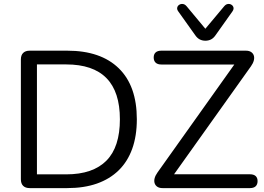

<svg xmlns="http://www.w3.org/2000/svg" viewBox="-20 -965 1356 985"><path d="M132.3 0Q110.4 0 98.7 -11.7Q87.1 -23.3 87.1 -45.2V-659.8Q87.1 -681.7 98.7 -693.3Q110.4 -705 132.3 -705H325.2Q496.4 -705 589.2 -614.8Q682 -524.6 682 -353Q682 -267.5 658.3 -201.7Q634.6 -135.9 588.9 -91.2Q543.3 -46.5 477.1 -23.2Q411 0 325.2 0ZM169.5 -70.5H319.3Q388.8 -70.5 440.4 -88.4Q492 -106.3 526.4 -141.3Q560.9 -176.3 578 -229.4Q595.1 -282.5 595.1 -353Q595.1 -494 526.2 -564.2Q457.2 -634.5 319.3 -634.5H169.5ZM813.8 0Q797.8 0 787.6 -6.6Q777.4 -13.1 773.5 -24.5Q769.6 -35.9 773.2 -50.3Q776.9 -64.6 788 -80.2L1204.5 -665.5V-634.1H807.5Q788.5 -634.1 778.5 -643.5Q768.5 -653 768.5 -670Q768.5 -687 778.5 -696Q788.5 -705 807.5 -705H1241.6Q1257.6 -705 1267.8 -698.4Q1278 -691.9 1281.9 -680.7Q1285.8 -669.6 1282.2 -655Q1278.5 -640.4 1267.4 -624.8L850.9 -40V-70.9H1262.4Q1281.4 -70.9 1291.4 -62Q1301.4 -53 1301.4 -36Q1301.4 -18.5 1291.4 -9.2Q1281.4 0 1262.4 0ZM1033.5 -756.1Q1018.4 -756.1 1005.5 -762.4Q992.5 -768.8 982.2 -783.5L894.4 -906.7Q887 -917 889.2 -926.2Q891.4 -935.5 899.7 -940.6Q908 -945.8 918.2 -944.5Q928.5 -943.3 937.3 -933L1033.5 -817.5L1130.2 -933Q1139 -943.3 1149.2 -944.5Q1159.5 -945.8 1167.5 -940.6Q1175.6 -935.5 1177.8 -926.5Q1179.9 -917.4 1172.6 -906.7L1085.2 -783.5Q1074.9 -768.8 1062 -762.4Q1049.1 -756.1 1033.5 -756.1Z"/></svg>

Font: Nunito ExtraLight
Style: Regular
Weight: 200
Designer: Vernon Adams
Foundry: Vernon Adams
Version: Version 3.602